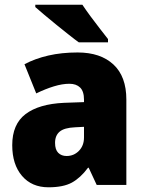

<svg xmlns="http://www.w3.org/2000/svg" viewBox="-20 -879 616 816"><path d="M310 -656Q407 -656 462 -605Q517 -554 517 -456V-93H391L357 -166H354Q322 -123 285.5 -103Q249 -83 186 -83Q115 -83 73.5 -131.5Q32 -180 32 -262Q32 -351 88.5 -394Q145 -437 252 -442L337 -445V-455Q337 -491 320.5 -507Q304 -523 275 -523Q245 -523 209 -512Q173 -501 134 -482L84 -606Q129 -630 185.5 -643Q242 -656 310 -656ZM299 -338Q253 -336 233.5 -319.5Q214 -303 214 -272Q214 -243 227.5 -229.5Q241 -216 263 -216Q294 -216 315.5 -238Q337 -260 337 -295V-340ZM330 -859Q344 -838 364.5 -810Q385 -782 405.5 -756Q426 -730 439 -713V-699H315Q298 -711 273 -731Q248 -751 220.5 -773Q193 -795 169 -815.5Q145 -836 130 -849V-859Z"/></svg>

Font: Noto Sans Telugu UI SemiCondensed Black
Style: Regular
Weight: 900
Width: 4
Designer: Jelle Bosma - Monotype Design Team
Foundry: Monotype Imaging Inc.
Version: Version 2.005; ttfautohint (v1.8.4.7-5d5b)